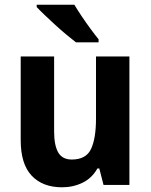

<svg xmlns="http://www.w3.org/2000/svg" viewBox="-20 -786 640 816"><path d="M530 -546V0H420L402 -70H394Q371 -29 331 -9.5Q291 10 244 10Q161 10 114.5 -39.5Q68 -89 68 -190V-546H210V-228Q210 -168 227.5 -138Q245 -108 285 -108Q346 -108 367 -153Q388 -198 388 -282V-546ZM296 -766Q309 -744 327.5 -716.5Q346 -689 365.5 -662.5Q385 -636 399 -619V-606H303Q286 -619 262.5 -638.5Q239 -658 215 -680Q191 -702 170 -722Q149 -742 136 -756V-766Z"/></svg>

Font: Noto Sans Ethiopic SemiCondensed
Style: Bold
Weight: 700
Width: 4
Designer: Monotype Design Team
Foundry: Monotype Imaging Inc.
Version: Version 2.102; ttfautohint (v1.8.4.7-5d5b)